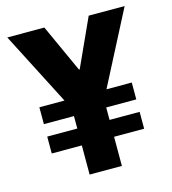

<svg xmlns="http://www.w3.org/2000/svg" viewBox="-102 -759 755 843"><g transform="rotate(-15 275.0 -337.5)"><path d="M201.7 0V-132.5H65V-209.2H201.7V-265.8H65V-342.5H179.2L8.3 -675H176.7L275.8 -457.5H279.2L378.3 -675H541.7L370 -342.5H485V-265.8H348.3V-209.2H485V-132.5H348.3V0Z"/></g></svg>

Font: Funnel Sans ExtraBold
Style: Regular
Weight: 800
Version: Version 1.000; Beta; Release 5; Build 24; ttfautohint (v1.8.